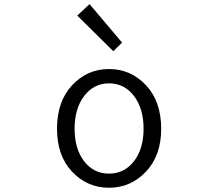

<svg xmlns="http://www.w3.org/2000/svg" viewBox="-20 -883 1040 916"><path d="M252 -268.6Q252 -399.4 324.2 -476.6Q396.5 -553.7 500 -553.7Q603.5 -553.7 676.3 -476.6Q749 -399.4 749 -268.6Q749 -140.6 676.3 -64Q603.5 12.7 500 12.7Q396.5 12.7 324.2 -63.5Q252 -139.6 252 -268.6ZM665 -268.6Q665 -365.2 619.1 -425.3Q573.2 -485.4 500 -485.4Q427.7 -485.4 381.8 -425.3Q335.9 -365.2 335.9 -268.6Q335.9 -172.9 381.3 -113.8Q426.8 -54.7 500 -54.7Q573.2 -54.7 619.1 -113.8Q665 -172.9 665 -268.6ZM520.5 -638.7 348.6 -808.6 407.2 -863.3 562.5 -679.7Z"/></svg>

Font: GenEi Gothic M SemiLight
Style: Regular
Weight: 350
Designer: o_tamon (Modified); [Source Han Sans]
Ryoko NISHIZUKA  (kana & ideographs); Paul D. Hunt (Latin, Greek & Cyrillic); Wenl
Version: Version 1.1a;Original Version 1.004